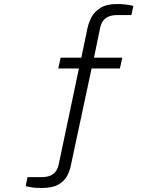

<svg xmlns="http://www.w3.org/2000/svg" viewBox="-20 -752 753 956"><path d="M188 184Q172 184 157.5 183Q143 182 131 179.5Q119 177 108 175L117 130H188Q223 130 244 115Q265 100 272 68L373 -411H270L282 -465H385L416 -614Q422 -640 436 -667Q450 -694 480.5 -713Q511 -732 563 -732Q581 -732 595 -730.5Q609 -729 621.5 -727.5Q634 -726 644 -722L634 -677H564Q528 -677 507 -662Q486 -647 479 -615L448 -465H589L577 -411H436L334 66Q329 96 314.5 123Q300 150 270.5 167Q241 184 188 184Z"/></svg>

Font: Archivo Expanded ExtraLight
Style: Regular
Weight: 250
Width: 7
Designer: Hector Gatti
Foundry: Omnibus-Type
Version: Version 2.001